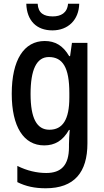

<svg xmlns="http://www.w3.org/2000/svg" viewBox="-20 -770 557 1030"><path d="M405 -750H345C341 -700 306 -682 263 -682C216 -682 185 -699 182 -750H121C124 -658 177 -607 261 -607C345 -607 403 -663 405 -750ZM220 -550C109 -550 43 -449 43 -267C43 -90 107 10 217 10C274 10 317 -15 350 -73H354C352 -49 350 -18 350 4V19C350 117 308 158 228 158C178 158 125 146 73 120V207C119 230 167 240 225 240C379 240 449 154 449 -1V-540H366L356 -469H351C318 -526 275 -550 220 -550ZM242 -464C317 -464 352 -407 352 -271V-247C352 -128 316 -74 245 -74C177 -74 144 -136 144 -266C144 -396 176 -464 242 -464Z"/></svg>

Font: Noto Sans Sinhala Condensed Medium
Style: Regular
Weight: 500
Width: 3
Designer: Jelle Bosma - Monotype Design Team
Foundry: Monotype Imaging Inc.
Version: Version 2.006